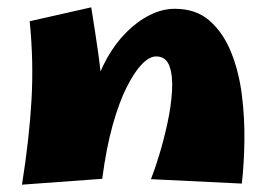

<svg xmlns="http://www.w3.org/2000/svg" viewBox="-20 -489 721 524"><path d="M640 12 392 0Q402 -25 414.5 -66Q427 -107 437 -153Q447 -199 449.5 -240.5Q452 -282 442.5 -308.5Q433 -335 406 -335Q388 -335 367.5 -314Q347 -293 326 -251.5Q305 -210 287.5 -147.5Q270 -85 259 -1L222 -141Q222 -193 235.5 -241Q249 -289 272 -330Q295 -371 325 -401Q355 -431 389 -448Q423 -465 457 -465Q515 -465 552 -432.5Q589 -400 610.5 -347Q632 -294 640 -230.5Q648 -167 647 -103.5Q646 -40 640 12ZM259 -1 40 15Q60 -111 66 -216.5Q72 -322 61 -431L229 -469Q240 -401 248 -344.5Q256 -288 259.5 -235.5Q263 -183 263 -126.5Q263 -70 259 -1Z"/></svg>

Font: Marhey Light
Style: Regular
Weight: 300
Designer: Nur Syamsi & Bustanul Arifin
Foundry: Namelatype
Version: Version 1.000